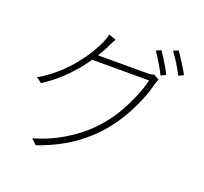

<svg xmlns="http://www.w3.org/2000/svg" viewBox="-145 -991 1290 1215"><g transform="rotate(20 500.0 -384.0)"><path d="M754 -785Q767 -768 782 -744Q797 -720 812 -695Q827 -670 837 -648L804 -632Q790 -662 766 -702Q742 -742 722 -770ZM857 -821Q871 -803 886.5 -778.5Q902 -754 917.5 -729.5Q933 -705 943 -685L910 -669Q893 -703 870 -740.5Q847 -778 825 -806ZM802 -603Q797 -595 793 -582.5Q789 -570 787 -564Q774 -509 748 -447.5Q722 -386 686.5 -325Q651 -264 607 -211Q542 -131 447.5 -64Q353 3 213 53L177 19Q261 -5 333 -43Q405 -81 466 -129.5Q527 -178 573 -234Q617 -286 651 -346Q685 -406 710 -466Q735 -526 747 -578H350L371 -617Q382 -617 417.5 -617Q453 -617 499.5 -617Q546 -617 592 -617Q638 -617 672.5 -617Q707 -617 716 -617Q733 -617 744.5 -618.5Q756 -620 764 -624ZM460 -748Q451 -734 443 -717.5Q435 -701 429 -688Q403 -637 361.5 -575Q320 -513 258.5 -449Q197 -385 110 -328L74 -355Q138 -392 190 -438Q242 -484 281.5 -532.5Q321 -581 348.5 -626Q376 -671 391 -705Q395 -714 401.5 -732Q408 -750 410 -765Z"/></g></svg>

Font: Noto Sans KR ExtraLight
Style: Regular
Weight: 250
Designer: Ryoko NISHIZUKA  (kana, bopomofo & ideographs); Paul D. Hunt (Latin, Greek & Cyrillic); Sandoll Communications , Soo-you
Foundry: Adobe
Version: Version 2.004-H2;hotconv 1.0.118;makeotfexe 2.5.65603